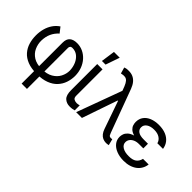

<svg xmlns="http://www.w3.org/2000/svg" viewBox="-85 -1338 2115 2115"><g transform="rotate(45 972.5 -281.0)"><path d="M296.9 202.1V-435.5Q296.9 -493.2 327.4 -519.5Q357.9 -545.9 415 -545.9Q464.4 -545.9 507.6 -525.4Q550.8 -504.9 583.7 -468.3Q616.7 -431.6 635.3 -381.8Q653.8 -332 654.3 -273.4Q653.8 -217.8 636.5 -167Q619.1 -116.2 581.8 -76.2Q544.4 -36.1 484.4 -13.2Q424.3 9.8 337.9 9.8Q253.4 9.8 194.8 -13.4Q136.2 -36.6 100.3 -77.6Q64.5 -118.7 48.3 -171.9Q32.2 -225.1 32.2 -285.2Q32.2 -340.8 45.7 -389.6Q59.1 -438.5 86.2 -478.3Q113.3 -518.1 154.3 -545.9L203.1 -483.4Q160.6 -445.3 138.7 -397.2Q116.7 -349.1 115.2 -285.2Q114.7 -230 137.7 -179.9Q160.6 -129.9 210 -98.6Q259.3 -67.4 337.9 -67.4Q419.4 -67.4 470.7 -97.7Q522 -127.9 546.6 -175.3Q571.3 -222.7 571.3 -273.4Q569.8 -327.1 550.5 -372.1Q531.2 -417 497.1 -444.3Q462.9 -471.7 415 -471.7Q397 -471.7 388.4 -461.7Q379.9 -451.7 379.9 -438.5V202.1Z M733.4 -539.1H816.4V-133.8Q815.4 -95.7 835.2 -85Q855 -74.2 877.9 -74.2Q887.7 -74.2 900.1 -76.7Q912.6 -79.1 918.9 -81.1V-2.9Q907.2 0.5 890.1 3.7Q873 6.8 848.6 6.8Q798.3 6.8 765.6 -24.4Q732.9 -55.7 733.4 -133.8ZM746.1 -599.6 769.5 -763.7H859.4L802.7 -599.6Z M1416 7.8Q1388.2 7.3 1365 -3.2Q1341.8 -13.7 1324.5 -35.4Q1307.1 -57.1 1295.9 -89.8L1167 -459L1141.6 -517.6L1119.1 -577.1Q1104 -614.3 1087.6 -633.1Q1071.3 -651.9 1048.3 -655.3Q1025.4 -658.7 991.2 -650.4L970.7 -722.7Q976.1 -726.1 992.7 -729.5Q1009.3 -732.9 1031.2 -732.4Q1069.3 -732.9 1099.1 -719.5Q1128.9 -706.1 1151.4 -679Q1173.8 -651.9 1189.5 -610.4L1375 -109.4Q1379.4 -95.7 1387.2 -82.3Q1395 -68.8 1417 -68.4Q1420.4 -68.8 1426.8 -69.6Q1433.1 -70.3 1436.5 -70.3L1455.1 2.9Q1443.8 4.9 1434.1 6.3Q1424.3 7.8 1416 7.8ZM944.3 0 1154.3 -571.3 1188.5 -414.1H1176.8L1034.2 0Z M1676.3 -281.2H1749.5V-241.2H1684.1Q1646.5 -241.7 1618.7 -229.5Q1590.8 -217.3 1575.9 -196.5Q1561 -175.8 1561 -150.4Q1560.5 -112.3 1597.4 -89.1Q1634.3 -65.9 1695.8 -66.4Q1754.4 -65.9 1786.1 -88.6Q1817.9 -111.3 1828.6 -157.2H1916.5Q1911.6 -119.1 1894 -88.4Q1876.5 -57.6 1847.2 -35.6Q1817.9 -13.7 1778.8 -2Q1739.7 9.8 1691.9 9.8Q1628.9 9.8 1579.6 -9.8Q1530.3 -29.3 1502.2 -64.5Q1474.1 -99.6 1474.1 -146.5Q1474.1 -168 1482.2 -191.2Q1490.2 -214.4 1512 -234.9Q1533.7 -255.4 1573.5 -268.3Q1613.3 -281.2 1676.3 -281.2ZM1749.5 -258.8H1676.3Q1614.3 -258.8 1576.2 -270.5Q1538.1 -282.2 1518.1 -301.5Q1498 -320.8 1491 -343.5Q1483.9 -366.2 1483.9 -387.7Q1483.9 -437.5 1509.8 -472.9Q1535.6 -508.3 1582 -527.1Q1628.4 -545.9 1689.9 -545.9Q1751.5 -545.9 1797.4 -527.3Q1843.3 -508.8 1871.3 -474.1Q1899.4 -439.5 1906.7 -390.6H1818.8Q1810.1 -426.8 1776.9 -449.2Q1743.7 -471.7 1689.9 -471.7Q1634.3 -471.7 1600.8 -448.5Q1567.4 -425.3 1567.9 -387.7Q1567.4 -354 1596.2 -333.5Q1625 -313 1684.1 -313.5H1749.5Z"/></g></svg>

Font: Inter Display V
Style: Regular
Weight: 400
Designer: Rasmus Andersson
Foundry: rsms
Version: Version 3.015;git-src